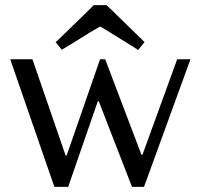

<svg xmlns="http://www.w3.org/2000/svg" viewBox="-20 -732 786 752"><path d="M20 -500H107L237 -123H241L372 -500H392L534 -126H538L674 -500H726L544 0H497L367 -335H363L247 0H193ZM372 -628 334 -606Q297 -583 260 -560L222 -537L198 -567Q198 -566 235.5 -602.5Q273 -639 310.5 -675.5Q348 -712 347 -712H397Q396 -713 412 -698Q428 -683 449.5 -661.5Q471 -640 493.5 -618.5Q516 -597 531 -582L546 -567L521 -536Q522 -536 484.5 -559.5Q447 -583 409.5 -606Q372 -629 372 -628Z"/></svg>

Font: Tenor Sans
Style: Regular
Weight: 400
Designer: Denis Masharov
Foundry: Denis Masharov
Version: Version 1.1